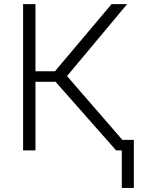

<svg xmlns="http://www.w3.org/2000/svg" viewBox="-20 -731 708 933"><path d="M250 -333.5H152.3V0H92.3V-710.9H152.3V-384.8H247.1L522 -710.9H597.7L305.7 -361.3L619.1 0H544.4ZM630.4 182.1H571.8V-51.3H630.4Z"/></svg>

Font: Roboto-Light
Style: Regular
Weight: 300
Designer: Google
Version: Version 2.137; 2017